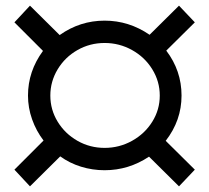

<svg xmlns="http://www.w3.org/2000/svg" viewBox="-20 -657 740 679"><path d="M566 -159 669 -57 613 2 507 -103Q435 -55 350 -55Q307 -55 266.5 -67.5Q226 -80 193 -104L86 2L31 -57L134 -160Q108 -194 93.5 -235Q79 -276 79 -319Q79 -405 132 -477L31 -578L86 -637L191 -533Q263 -584 350 -584Q436 -584 509 -534L613 -637L669 -578L568 -478Q622 -407 622 -319Q622 -231 566 -159ZM545 -319Q545 -369 518.5 -412Q492 -455 447 -480Q402 -505 350 -505Q298 -505 254 -480Q210 -455 184 -412Q158 -369 158 -319Q158 -269 184 -226.5Q210 -184 254 -159Q298 -134 350 -134Q402 -134 447 -159Q492 -184 518.5 -226.5Q545 -269 545 -319Z"/></svg>

Font: Idrija
Style: Regular
Weight: 500
Designer: Julieta Ulanovsky
Foundry: Julieta Ulanovsky
Version: Version 7.200